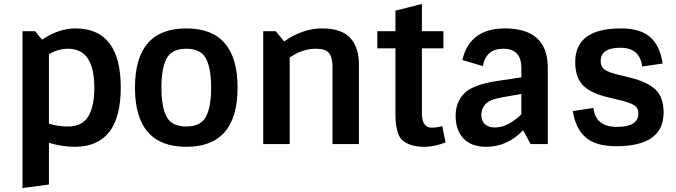

<svg xmlns="http://www.w3.org/2000/svg" viewBox="-20 -730 3426 973"><path d="M362 -586Q592 -586 592 -286Q592 14 358 14Q298 14 228 -6V205L94 223V-572H158L193 -529Q278 -586 362 -586ZM325 -483Q274 -483 228 -455V-103Q275 -89 324 -89Q396 -89 427 -139.5Q458 -190 458 -286Q458 -483 325 -483Z M824 -139Q850 -89 924 -89Q998 -89 1024 -139Q1050 -189 1050 -286Q1050 -383 1024 -433Q998 -483 924 -483Q850 -483 824 -433Q798 -383 798 -286Q798 -189 824 -139ZM1184 -286Q1184 14 924 14Q664 14 664 -286Q664 -586 924 -586Q1184 -586 1184 -286Z M1420 -520Q1514 -586 1612.5 -586Q1711 -586 1755 -537.5Q1799 -489 1799 -404V0H1665V-390Q1665 -441 1646.5 -462Q1628 -483 1582 -483Q1510 -483 1448 -438V0H1314V-572H1377Z M1892 -485V-572H1984V-676L2118 -710V-572H2227V-485H2118V-162Q2118 -119 2130.5 -101Q2143 -83 2167.5 -83Q2192 -83 2221 -91L2238 -8Q2179 14 2132.5 14Q2086 14 2058 3Q2030 -8 2016 -22.5Q2002 -37 1995 -62Q1984 -97 1984 -149V-485Z M2538 -586Q2756 -586 2756 -387V0H2669L2631 -70Q2551 14 2444 14Q2368 14 2328.5 -28.5Q2289 -71 2289 -142.5Q2289 -214 2334 -258Q2379 -302 2502 -320L2622 -338V-386Q2622 -483 2530 -483Q2443 -483 2427 -395L2323 -426Q2361 -586 2538 -586ZM2487 -84Q2555 -84 2622 -151V-254L2526 -237Q2461 -226 2440 -202Q2419 -178 2419 -148Q2419 -118 2437 -101Q2455 -84 2487 -84Z M3343 -160Q3343 11 3103 11Q2998 11 2947 -34.5Q2896 -80 2883 -167L2987 -183Q2998 -87 3106.5 -87Q3215 -87 3215 -155Q3215 -183 3193.5 -197Q3172 -211 3107 -226L3061 -237Q2972 -258 2933.5 -298.5Q2895 -339 2895 -416Q2895 -586 3127 -586Q3227 -586 3276.5 -540.5Q3326 -495 3338 -408L3234 -393Q3223 -488 3123.5 -488Q3024 -488 3024 -420Q3024 -392 3043.5 -377.5Q3063 -363 3123 -349L3175 -336Q3264 -314 3303.5 -274.5Q3343 -235 3343 -160Z"/></svg>

Font: Sintony
Style: Bold
Weight: 700
Designer: Eduardo Rodriguez Tunni
Foundry: Eduardo Rodriguez Tunni
Version: Version 1.001